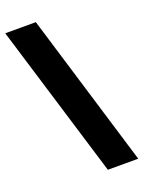

<svg xmlns="http://www.w3.org/2000/svg" viewBox="-152 -813 701 938"><g transform="rotate(-20 198.5 -344.0)"><path d="M241 55 -2 -743H157L399 55Z"/></g></svg>

Font: Saira SemiCondensed Black
Style: Regular
Weight: 900
Width: 4
Designer: Hector Gatti with collaboration of the Omnibus-Type team
Foundry: Omnibus-Type
Version: Version 1.101